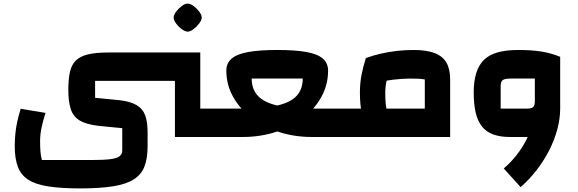

<svg xmlns="http://www.w3.org/2000/svg" viewBox="-20 -762 3213 1068"><path d="M953 0V-470H1094V-158H1171V0ZM62 52Q62 17 65.5 -19Q69 -55 77 -90Q85 -125 95 -157L233 -134Q220 -93 211.5 -54Q203 -15 203 24Q203 56 205 81Q207 106 213 128H494Q557 128 593 123.5Q629 119 644.5 107.5Q660 96 660 75V-49L528 -62Q459 -70 423 -92Q387 -114 373.5 -155.5Q360 -197 360 -263Q360 -321 369 -361.5Q378 -402 402 -425.5Q426 -449 469.5 -459.5Q513 -470 582 -470H953V-312H509V-218L642 -205Q705 -198 739.5 -177.5Q774 -157 787.5 -120.5Q801 -84 801 -27V51Q801 118 784 163Q767 208 725.5 235Q684 262 610.5 274Q537 286 427 286Q320 286 249 275Q178 264 137.5 238Q97 212 79.5 166Q62 120 62 52ZM1171 0V-158Q1181 -158 1186 -136.5Q1191 -115 1191 -79Q1191 -42 1186 -21Q1181 0 1171 0ZM1024 -586Q1010 -586 991.5 -599.5Q973 -613 959.5 -631.5Q946 -650 946 -664Q946 -679 959.5 -697Q973 -715 991 -728.5Q1009 -742 1024 -742Q1039 -742 1057 -728.5Q1075 -715 1088.5 -697Q1102 -679 1102 -664Q1102 -650 1088 -631.5Q1074 -613 1056 -599.5Q1038 -586 1024 -586Z M1329 0V-158Q1450 -158 1524 -175.5Q1598 -193 1631 -230Q1664 -267 1664 -325H1380Q1380 -267 1413.5 -230Q1447 -193 1520.5 -175.5Q1594 -158 1715 -158V0Q1616 0 1529.5 -28.5Q1443 -57 1378 -107.5Q1313 -158 1276 -224.5Q1239 -291 1239 -369Q1239 -410 1268 -435.5Q1297 -461 1359.5 -472.5Q1422 -484 1522 -484Q1624 -484 1686 -472.5Q1748 -461 1776.5 -435.5Q1805 -410 1805 -369Q1805 -292 1768.5 -224.5Q1732 -157 1667 -107Q1602 -57 1515.5 -28.5Q1429 0 1329 0ZM1171 0V-158H1329V0ZM1715 0V-158H1873V0ZM1171 0Q1161 0 1156 -21Q1151 -42 1151 -79Q1151 -115 1156 -136.5Q1161 -158 1171 -158ZM1873 0V-158Q1883 -158 1888 -136.5Q1893 -115 1893 -79Q1893 -42 1888 -21Q1883 0 1873 0Z M1873 0V-158H2343V-320Q2328 -323 2308.5 -324Q2289 -325 2264 -325Q2218 -325 2169 -319Q2120 -313 2070 -300L2015 -439Q2056 -454 2100 -464Q2144 -474 2189.5 -479Q2235 -484 2280 -484Q2352 -484 2397 -467Q2442 -450 2463 -414Q2484 -378 2484 -320V0ZM2034 -47Q2003 -82 1992.5 -132Q1982 -182 1982 -247Q1982 -298 1990.5 -343Q1999 -388 2015 -439L2160 -407Q2143 -359 2133 -322.5Q2123 -286 2123 -247Q2123 -208 2126 -181Q2129 -154 2136 -133.5Q2143 -113 2155 -93ZM1873 0Q1863 0 1858 -21Q1853 -42 1853 -79Q1853 -115 1858 -136.5Q1863 -158 1873 -158Z M2817 0Q2764 0 2725.5 -13.5Q2687 -27 2662.5 -56.5Q2638 -86 2626.5 -133.5Q2615 -181 2615 -248Q2615 -311 2629.5 -356.5Q2644 -402 2673 -430Q2702 -458 2749.5 -471Q2797 -484 2863 -484Q2937 -484 2990.5 -475.5Q3044 -467 3096 -446V-158L3019 0ZM2876 279 2782 175Q2820 143 2852 102.5Q2884 62 2907 17.5Q2930 -27 2942.5 -71.5Q2955 -116 2955 -158H3096Q3096 -102 3080 -42.5Q3064 17 3035 74Q3006 131 2965.5 183.5Q2925 236 2876 279ZM2765 -158H2914Q2937 -158 2946 -167Q2955 -176 2955 -199V-325H2821Q2788 -325 2776.5 -316.5Q2765 -308 2765 -283Z"/></svg>

Font: Changa ExtraLight
Style: Bold
Weight: 700
Version: Version 3.002; ttfautohint (v1.8.2)